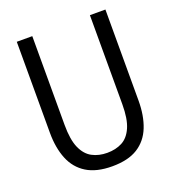

<svg xmlns="http://www.w3.org/2000/svg" viewBox="-130 -793 820 908"><g transform="rotate(-20 280.0 -339.0)"><path d="M281 15Q202 15 152.5 -15.5Q103 -46 80 -102.5Q57 -159 57 -235V-693H135V-246Q135 -172 153.5 -130Q172 -88 205 -70.5Q238 -53 280 -53Q323 -53 355.5 -70Q388 -87 406.5 -129Q425 -171 425 -245V-693H503V-235Q503 -159 480.5 -102.5Q458 -46 409.5 -15.5Q361 15 281 15Z"/></g></svg>

Font: Ubuntu Sans Mono
Style: Regular
Weight: 400
Monospace: yes
Designer: Dalton Maag Ltd
Foundry: Dalton Maag Ltd
Version: Version 1.006